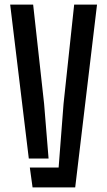

<svg xmlns="http://www.w3.org/2000/svg" viewBox="-20 -820 470 840"><path d="M24.5 -800H125L173 -365.5L192.5 -126.5H106ZM110.5 -87H236.5L258 -365.5L304.5 -800H404.5L309 0H122.5Z"/></svg>

Font: Big Shoulders Stencil Text Thin SemiBold
Style: Regular
Weight: 600
Version: Version 2.001